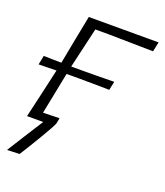

<svg xmlns="http://www.w3.org/2000/svg" viewBox="-125 -579 712 831"><g transform="rotate(20 231.0 -163.0)"><path d="M4.5 167.5Q30.5 126 54.2 88.5Q78 51 110.5 0H36Q49 -55.5 61 -108Q73 -160.5 86.5 -220.5L88.5 -229Q69 -228.5 48.5 -228.2Q28 -228 6.5 -227.5L15 -269.5Q36.5 -269 57 -268.5Q77.5 -268 96.5 -268L97 -270Q109 -333.5 119.2 -386.2Q129.5 -439 140.5 -494.5H462L452.5 -450Q401.5 -451 348.8 -451.8Q296 -452.5 246.5 -453.5H185.5Q175 -409 165.2 -365.8Q155.5 -322.5 143 -270L142.5 -267Q147.5 -267 152 -267H202Q231.5 -267 266.2 -267.5Q301 -268 340 -268.5L331.5 -228.5Q293 -229 258.2 -229.5Q223.5 -230 195 -230H144.5Q140 -230 134.5 -230L132.5 -220.5Q122.5 -169 113.5 -125Q104.5 -81 96 -37.5Q115 -38 133.8 -38.5Q152.5 -39 171.5 -39.5Q170 -32 169 -26.8Q168 -21.5 167 -16Q166 -10 153.2 13Q140.5 36 122.8 65.8Q105 95.5 88.2 122.8Q71.5 150 62 165Z"/></g></svg>

Font: Commissioner Loud ExtraLight
Style: Italic
Weight: 200
Italic angle: -12°
Designer: Kostas Bartsokas
Foundry: Kostas Bartsokas
Version: Version 1.000; ttfautohint (v1.8.3)